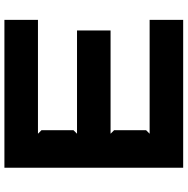

<svg xmlns="http://www.w3.org/2000/svg" viewBox="-10 -840 850 870"><g transform="rotate(-90 415.0 -405.0)"><path d="M760 0H90V-810H760V-658H244L260 -642V-497L244 -481H712V-329H244L260 -313V-168L244 -152H760Z"/></g></svg>

Font: TypoPRO Sinkin Sans
Style: 700 Bold
Weight: 700
Designer: Keith Bates
Foundry: K-Type
Version: Sinkin Sans (version 1.0)  by Keith Bates   •   © 2014   www